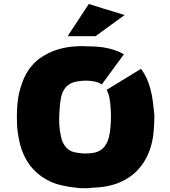

<svg xmlns="http://www.w3.org/2000/svg" viewBox="-20 -949 871 983"><path d="M770.5 -359.4Q770.5 -311.5 765.6 -265.6Q760.7 -218.8 744.1 -173.8Q727.5 -130.9 701.2 -97.7Q675.8 -63.5 637.7 -39.1Q601.6 -15.6 561.5 -3.9Q521.5 7.8 479.5 10.7Q467.8 10.7 456.1 11.7Q444.3 12.7 432.6 14.6Q425.8 14.6 418.9 14.6Q413.1 14.6 406.2 14.6Q394.5 14.6 382.8 13.7Q371.1 12.7 359.4 10.7Q330.1 7.8 300.8 1Q271.5 -4.9 244.1 -16.6Q190.4 -40 152.3 -80.1Q114.3 -120.1 92.8 -177.7Q82 -208 76.2 -239.3Q70.3 -270.5 67.4 -303.7Q66.4 -327.1 66.4 -350.6Q66.4 -383.8 69.3 -418Q74.2 -474.6 94.7 -528.3Q110.4 -572.3 137.7 -606.4Q165 -640.6 203.1 -663.1Q242.2 -686.5 284.2 -698.2Q327.1 -710 372.1 -711.9Q386.7 -712.9 402.3 -712.9Q413.1 -712.9 423.8 -711.9Q451.2 -711.9 477.5 -710Q506.8 -708 536.1 -701.2Q564.5 -694.3 592.8 -682.6Q598.6 -679.7 603.5 -676.8Q608.4 -673.8 614.3 -670.9Q577.1 -620.1 501 -516.6Q494.1 -521.5 485.4 -525.4Q475.6 -528.3 466.8 -531.2Q444.3 -536.1 420.9 -536.1Q398.4 -536.1 375 -532.2Q339.8 -526.4 319.3 -504.9Q298.8 -483.4 292 -448.2Q289.1 -430.7 287.1 -413.1Q285.2 -395.5 284.2 -377Q282.2 -345.7 283.2 -313.5Q285.2 -282.2 292 -251Q298.8 -215.8 319.3 -193.4Q339.8 -170.9 375 -167Q393.6 -164.1 412.1 -163.1Q430.7 -163.1 449.2 -165Q485.4 -168.9 507.8 -190.4Q529.3 -211.9 538.1 -249Q543.9 -274.4 545.9 -300.8Q547.9 -326.2 547.9 -351.6Q548.8 -351.6 546.9 -388.7Q544.9 -425.8 540 -450.2Q537.1 -460.9 534.2 -470.7Q530.3 -480.5 526.4 -489.3Q585 -524.4 702.1 -596.7Q718.8 -574.2 730.5 -548.8Q742.2 -522.5 750 -494.1Q758.8 -460.9 762.7 -427.7Q766.6 -393.6 770.5 -359.4ZM434.6 -928.7Q495.1 -909.2 618.2 -872.1Q568.4 -835.9 468.8 -763.7Q420.9 -763.7 326.2 -763.7Q362.3 -818.4 434.6 -928.7Z"/></svg>

Font: Big-Shock
Style: Black
Weight: 400